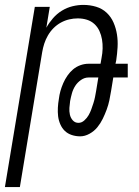

<svg xmlns="http://www.w3.org/2000/svg" viewBox="-46 -548 566 783"><path d="M-26 215 96 -520H157L143 -435Q154 -455 170 -473.5Q186 -492 206.5 -504.5Q227 -517 249.5 -522.5Q272 -528 294 -528Q321 -528 346 -520.5Q371 -513 389 -496Q407 -479 417 -456Q427 -433 431 -407.5Q435 -382 433.5 -355.5Q432 -329 428 -302L425 -288H475V-232H416L407 -177Q404 -158 400 -139Q396 -120 389 -101Q382 -82 373 -63.5Q364 -45 351 -29Q338 -13 319 -2.5Q300 8 281 8Q263 8 246.5 2.5Q230 -3 218.5 -14Q207 -25 200 -41Q193 -57 191 -74Q189 -91 190 -109Q191 -127 194 -144Q196 -161 200.5 -177Q205 -193 212 -209Q219 -225 229 -239.5Q239 -254 252 -265Q265 -276 281.5 -282Q298 -288 315 -288H364L368 -311Q372 -331 372.5 -350Q373 -369 370 -387Q367 -405 359.5 -421.5Q352 -438 339 -450Q326 -462 308.5 -467.5Q291 -473 271 -473Q254 -473 236.5 -469Q219 -465 202.5 -456Q186 -447 172.5 -433.5Q159 -420 149.5 -403.5Q140 -387 134.5 -370Q129 -353 126 -335L35 215ZM274 -47Q287 -47 298 -57Q309 -67 315.5 -78.5Q322 -90 326.5 -102.5Q331 -115 335 -127.5Q339 -140 341.5 -152.5Q344 -165 346 -177L355 -232H315Q299 -232 284.5 -222Q270 -212 261 -198Q252 -184 247.5 -168Q243 -152 240 -136Q238 -122 237 -108Q236 -94 239 -80.5Q242 -67 251 -57Q260 -47 274 -47Z"/></svg>

Font: Iosevka Term Curly Light
Style: Italic
Weight: 300
Italic angle: -9°
Designer: Belleve Invis
Foundry: Belleve Invis
Version: Version 32.3.0